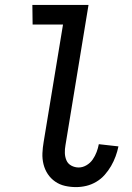

<svg xmlns="http://www.w3.org/2000/svg" viewBox="-20 -755 540 783"><path d="M290 8Q267 8 245 3Q223 -2 205 -14.5Q187 -27 175 -45Q163 -63 157.5 -85Q152 -107 153 -130Q154 -153 158 -176L237 -655H113L112 -735H341L247 -163Q244 -147 244.5 -131Q245 -115 251 -101Q257 -87 271 -79.5Q285 -72 301 -72Q317 -72 332.5 -81Q348 -90 358 -104.5Q368 -119 374 -135Q380 -151 383 -167L463 -158Q459 -138 451.5 -117.5Q444 -97 433 -78Q422 -59 407 -42Q392 -25 372.5 -13.5Q353 -2 332 3Q311 8 290 8Z"/></svg>

Font: Iosevka Term Curly Medium
Style: Italic
Weight: 500
Italic angle: -9°
Designer: Belleve Invis
Foundry: Belleve Invis
Version: Version 32.3.0